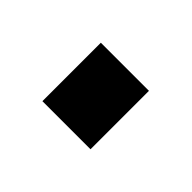

<svg xmlns="http://www.w3.org/2000/svg" viewBox="-42 -429 302 302"><g transform="rotate(45 108.5 -278.0)"><path d="M55 -343H162V-213H55Z"/></g></svg>

Font: Cabin Condensed SemiBold
Style: Regular
Weight: 600
Width: 3
Designer: Pablo Impallari
Foundry: Pablo Impallari. http://www.impallari.com Igino Marini. http://www.ikern.com
Version: Version 2.200